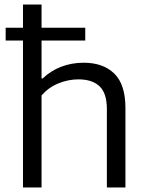

<svg xmlns="http://www.w3.org/2000/svg" viewBox="-20 -828 648 848"><path d="M534 -351V0H452V-346.5Q452 -416.5 419.5 -447Q387 -477.5 326.5 -477.5Q281.5 -477.5 238 -459.8Q194.5 -442 163.5 -406.5V0H81.5V-649H5V-705.5H81.5V-808H163.5V-705.5H356.5V-649H163.5V-481.5H168.5Q204 -515.5 250.2 -533.2Q296.5 -551 349.5 -551Q435.5 -551 484.8 -503Q534 -455 534 -351Z"/></svg>

Font: Encode Sans Semi Expanded
Style: Regular
Weight: 400
Width: 6
Designer: Multiple Designers
Foundry: Impallari Type
Version: Version 2.000